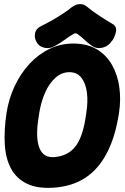

<svg xmlns="http://www.w3.org/2000/svg" viewBox="-20 -899 610 939"><path d="M562 -347Q545 -233 504 -153Q463 -73 398 -30Q333 13 241 19Q163 24 112 -0.5Q61 -25 34.5 -73.5Q8 -122 3.5 -191.5Q-1 -261 12 -347Q23 -417 52 -478.5Q81 -540 124 -586.5Q167 -633 222.5 -660Q278 -687 343 -686Q408 -685 454 -657.5Q500 -630 527.5 -582Q555 -534 563.5 -473Q572 -412 562 -347ZM168 -320Q153 -224 173 -174.5Q193 -125 249 -131Q312 -137 347.5 -181Q383 -225 398 -320L402 -347Q411 -402 405 -447Q399 -492 378 -519Q357 -546 319 -546Q282 -546 251.5 -519Q221 -492 201 -447Q181 -402 172 -347ZM530 -782Q551 -770 547.5 -746.5Q544 -723 529 -700L527 -699Q515 -680 497 -671.5Q479 -663 461 -664Q443 -665 431 -674Q409 -689 394 -703.5Q379 -718 360 -732Q350 -740 338 -732Q314 -718 295 -703.5Q276 -689 248 -674Q227 -661 202.5 -664.5Q178 -668 164 -685L163 -687Q147 -709 151 -734Q155 -759 182 -772Q205 -783 232.5 -798.5Q260 -814 286 -831Q312 -848 330 -863Q351 -879 371.5 -879Q392 -879 407 -865Q435 -842 468 -820.5Q501 -799 530 -782Z"/></svg>

Font: Winky Sans
Style: Bold Italic
Weight: 700
Italic angle: -8.97852°
Designer: Simon Atzbach
Foundry: typofactur
Version: Version 1.205